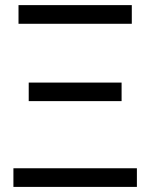

<svg xmlns="http://www.w3.org/2000/svg" viewBox="-20 -734 591 754"><path d="M32.7 0V-73.2H517.6V0ZM92.8 -336.9V-409.7H457.5V-336.9ZM52.7 -640.6V-713.9H497.6V-640.6Z"/></svg>

Font: Wonky
Style: Regular
Weight: 400
Designer: Monotype Design Team
Foundry: Monotype Imaging Inc.
Version: Version 3.000